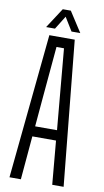

<svg xmlns="http://www.w3.org/2000/svg" viewBox="-103 -999 564 1046"><g transform="rotate(10 179.0 -476.0)"><path d="M29 0 108.5 -800H249L328.5 0H265.5L244 -241H113L92 0ZM118.5 -297.5H239.5L224.5 -464.5L199.5 -743.5H158L133 -464ZM83.5 -840.5 156 -952H200.5L272.5 -840.5H224L178.5 -914.5L132.5 -840.5Z"/></g></svg>

Font: Big Shoulders Text Thin Light
Style: Regular
Weight: 300
Version: Version 2.002